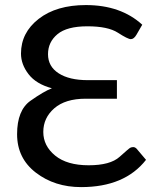

<svg xmlns="http://www.w3.org/2000/svg" viewBox="-20 -746 633 773"><path d="M306.6 7.3Q200.2 7.3 124.5 -50.8Q48.8 -108.9 48.8 -205.6Q48.8 -302.2 102.8 -340.3Q156.7 -378.4 189 -390.6Q125.5 -407.7 95 -447.3Q64.5 -486.8 64.5 -530.3Q64.5 -614.7 136 -670.2Q207.5 -725.6 325.7 -725.6Q466.3 -725.6 552.7 -646.5L529.3 -606Q519 -588.4 506.8 -588.4Q494.6 -588.4 454.6 -614.3Q414.6 -640.1 332 -640.1Q249.5 -640.1 211.4 -608.4Q173.3 -576.7 173.3 -527.8Q173.3 -478.5 216.1 -450.9Q258.8 -423.3 333 -423.3H450.7V-348.6H324.7Q243.2 -348.6 198.7 -310.1Q154.3 -271.5 154.3 -214.8Q154.3 -158.7 202.1 -119.6Q250 -80.6 336.9 -80.6Q423.8 -80.6 461.4 -114.5Q499 -148.4 504.4 -151.1Q509.8 -153.8 516.6 -153.8Q523.4 -153.8 529.8 -147.5L567.9 -102.5Q481.9 7.3 306.6 7.3Z"/></svg>

Font: Lato-Medium
Style: Regular
Weight: 500
Designer: Lukasz Dziedzic
Foundry: tyPoland Lukasz Dziedzic
Version: Version 2.006; 2014-01-15